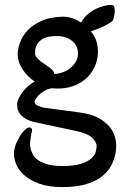

<svg xmlns="http://www.w3.org/2000/svg" viewBox="-20 -471 512 783"><path d="M130 29Q100 23 83.5 12.5Q67 2 59.5 -9.5Q52 -21 51 -30.5Q50 -40 50 -44Q50 -58 57.5 -72.5Q65 -87 75.5 -100Q86 -113 98.5 -123Q111 -133 122 -138Q91 -159 71.5 -189Q52 -219 52 -248Q52 -270 61.5 -297Q71 -324 92.5 -347Q114 -370 149.5 -386Q185 -402 238 -403Q257 -403 275.5 -396.5Q294 -390 311 -379Q323 -403 348 -421Q373 -439 405 -447Q411 -449 425 -450.5Q439 -452 443 -448Q447 -444 447.5 -434.5Q448 -425 447 -415Q446 -405 443.5 -396.5Q441 -388 439 -386Q434 -381 423 -374.5Q412 -368 399 -362Q386 -356 373 -351Q360 -346 350 -343Q367 -325 374 -300Q381 -275 379 -250Q377 -220 364 -194Q351 -168 329 -149Q307 -130 277 -119.5Q247 -109 211 -110Q199 -110 196 -111Q182 -111 168.5 -104.5Q155 -98 144.5 -89Q134 -80 127.5 -70.5Q121 -61 121 -56Q122 -45 135.5 -39Q149 -33 166 -31L307 -12Q352 -6 380.5 9.5Q409 25 425.5 44.5Q442 64 448 85Q454 106 454 124Q453 160 440 191Q427 222 400.5 244.5Q374 267 333 279.5Q292 292 235 292Q178 292 140 278Q102 264 79 243.5Q56 223 46.5 200Q37 177 37 158Q36 137 46.5 113Q57 89 68 74Q77 62 87 54Q97 46 105 50Q113 54 110 65Q107 76 105 92Q103 104 102.5 115Q102 126 107 143Q108 146 112.5 156.5Q117 167 130 178Q143 189 168 197.5Q193 206 235 206Q283 206 310.5 197Q338 188 352.5 175Q367 162 370.5 148Q374 134 374 124Q374 109 356 91Q338 73 285 62ZM202 -169Q245 -173 271.5 -197.5Q298 -222 298 -252Q298 -285 273.5 -304.5Q249 -324 210 -324Q196 -324 181 -321.5Q166 -319 153.5 -312Q141 -305 132.5 -292Q124 -279 123 -259Q122 -245 129.5 -236.5Q137 -228 148 -219Q170 -205 185 -193.5Q200 -182 202 -169Z"/></svg>

Font: BM YEONSUNG
Style: Regular
Weight: 400
Designer: Bongjin Kim; Myungsoo Han; Jaehyun Keum; Jihee Min; Dokyung Lee; Chorong Kim; Jooyeon Kang; Sang-a Kim;
Foundry: Sandoll Communications Inc.
Version: Version 1.000;PS 1;hotconv 16.6.51;makeotf.lib2.5.65220